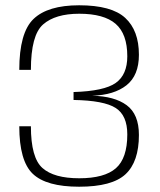

<svg xmlns="http://www.w3.org/2000/svg" viewBox="-20 -700 606 727"><path d="M279.5 7Q404.5 7 455.2 -40.2Q506 -87.5 506 -189Q506 -267.5 459.5 -301.8Q413 -336 328.5 -337.5Q412 -340 459 -377.2Q506 -414.5 506 -492.5Q506 -584.5 454.2 -632.2Q402.5 -680 279.5 -680Q161 -680 107 -628.2Q53 -576.5 53 -435.5H97Q97 -567 143.2 -607.5Q189.5 -648 280 -648Q373.5 -648 417.8 -609.8Q462 -571.5 462 -487Q462 -417 418.2 -386Q374.5 -355 258.5 -351.5V-321.5Q374 -319.5 418 -291.2Q462 -263 462 -191Q462 -101 418.8 -63Q375.5 -25 280 -25Q184.5 -25 140.8 -63.8Q97 -102.5 97 -222H53Q53 -90.5 104.2 -41.8Q155.5 7 279.5 7Z"/></svg>

Font: Anybody SemiExpanded ExtraLight
Style: Regular
Weight: 250
Width: 6
Version: Version 1.113;gftools[0.9.25]